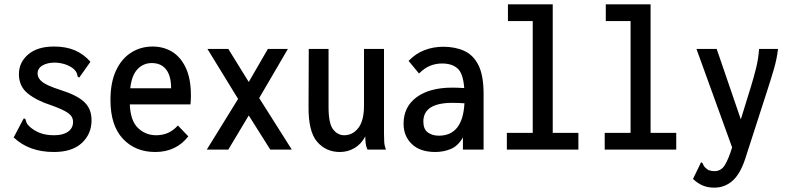

<svg xmlns="http://www.w3.org/2000/svg" viewBox="-20 -688 3640 883"><path d="M228 11Q113 11 43 -56L85 -136L90 -144L97 -140Q99 -132 102 -124Q105 -116 117 -105Q137 -87 164 -76.5Q191 -66 229 -66Q270 -66 293 -82.5Q316 -99 316 -127Q316 -152 293.5 -168Q271 -184 218 -203Q149 -225 108 -258Q67 -291 67 -347Q67 -401 109.5 -437.5Q152 -474 228 -474Q284 -474 324.5 -456.5Q365 -439 396 -404L350 -339L344 -331L337 -336Q336 -344 333 -352Q330 -360 319 -371Q300 -386 277 -393Q254 -400 231 -400Q198 -400 175.5 -387Q153 -374 153 -350Q153 -327 176 -310Q199 -293 259 -274Q335 -250 368 -218.5Q401 -187 401 -135Q401 -72 356.5 -30.5Q312 11 228 11Z M694 11Q602 11 545 -50Q488 -111 488 -228Q488 -309 513.5 -363.5Q539 -418 583 -446Q627 -474 682 -474Q732 -474 771.5 -450Q811 -426 834.5 -376Q858 -326 858 -249Q858 -226 856 -208H577Q580 -132 615 -99Q650 -66 698 -66Q759 -66 798 -111L846 -61Q790 11 694 11ZM579 -282H767Q767 -339 744 -368.5Q721 -398 678 -398Q640 -398 613 -370.5Q586 -343 579 -282Z M931 0 1075 -233 934 -463H1030L1124 -311L1212 -463H1304L1172 -237L1322 0H1223L1124 -157L1030 0Z M1543 11Q1479 11 1438.5 -36Q1398 -83 1399 -197L1400 -463H1491V-195Q1491 -120 1512 -93Q1533 -66 1563 -66Q1602 -66 1628 -99.5Q1654 -133 1654 -202V-463H1746V-73Q1746 -53 1747 -35.5Q1748 -18 1755 0H1670Q1663 -15 1661.5 -30Q1660 -45 1660 -61Q1642 -26 1611 -7.5Q1580 11 1543 11Z M1982 11Q1912 11 1874 -25.5Q1836 -62 1836 -119Q1836 -197 1896 -241Q1956 -285 2060 -285Q2071 -285 2085.5 -284.5Q2100 -284 2115 -283Q2110 -350 2084.5 -373Q2059 -396 2013 -396Q1984 -396 1958 -385.5Q1932 -375 1907 -350L1859 -408Q1892 -442 1932.5 -457.5Q1973 -473 2019 -473Q2073 -473 2115 -454Q2157 -435 2180.5 -388Q2204 -341 2204 -256V0H2109V-56Q2086 -16 2052.5 -2.5Q2019 11 1982 11ZM1927 -129Q1927 -94 1947.5 -79Q1968 -64 1998 -64Q2108 -64 2116 -213Q2102 -214 2087.5 -214.5Q2073 -215 2061 -215Q1927 -215 1927 -129Z M2311 0V-77H2430V-591H2316V-668H2522V-77H2640V0Z M2761 0V-77H2880V-591H2766V-668H2972V-77H3090V0Z M3265 175Q3235 175 3211.5 165Q3188 155 3167 135L3200 67L3204 58L3211 62Q3214 70 3218 76.5Q3222 83 3236 93Q3250 99 3266 99Q3296 99 3313 72Q3330 45 3347 -10L3183 -463H3276L3387 -139L3433 -288Q3447 -333 3457.5 -376Q3468 -419 3471 -463H3558Q3553 -417 3538.5 -368Q3524 -319 3509 -273L3406 46Q3382 116 3346.5 145.5Q3311 175 3265 175Z"/></svg>

Font: Inconsolata SemiCondensed SemiBold
Style: Regular
Weight: 600
Width: 4
Monospace: yes
Designer: Raph Levien, Cyreal, Brenton Simpson
Foundry: Raph Levien, Cyreal, Google
Version: Version 3.001; ttfautohint (v1.8.2.53-6de2)